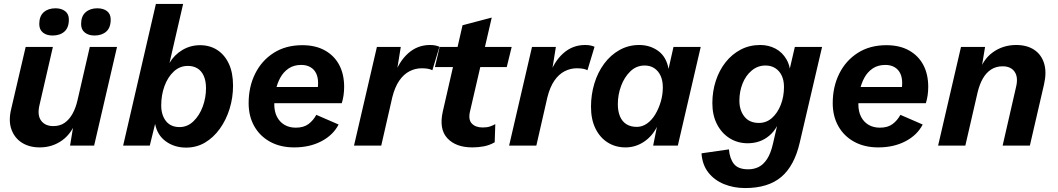

<svg xmlns="http://www.w3.org/2000/svg" viewBox="-20 -738 5360 973"><path d="M181 9Q129 9 91.5 -14.5Q54 -38 38 -82Q22 -126 37 -187L110 -500H248L180 -205Q168 -154 188.5 -126.5Q209 -99 250 -99Q284 -99 307.5 -115.5Q331 -132 347.5 -161.5Q364 -191 373 -231L435 -500H573L457 0H335L359 -145L368 -133Q346 -64 296 -27.5Q246 9 181 9ZM459 -558Q429 -558 410 -573Q391 -588 391 -616Q391 -656 414 -676Q437 -696 473 -696Q504 -696 522.5 -681.5Q541 -667 541 -639Q541 -598 518.5 -578Q496 -558 459 -558ZM246 -558Q216 -558 197.5 -573Q179 -588 179 -616Q179 -656 201.5 -676Q224 -696 261 -696Q291 -696 310 -681.5Q329 -667 329 -639Q329 -598 306.5 -578Q284 -558 246 -558Z M994 -509Q1043 -509 1080.5 -485Q1118 -461 1139.5 -415.5Q1161 -370 1161 -304Q1161 -243 1143.5 -186.5Q1126 -130 1094 -85.5Q1062 -41 1019 -15.5Q976 10 923 10Q864 10 820.5 -21.5Q777 -53 766 -110L739 0H604L770 -718H908L839 -419Q863 -460 904 -484.5Q945 -509 994 -509ZM890 -94Q930 -94 960.5 -123.5Q991 -153 1007.5 -198Q1024 -243 1024 -291Q1024 -328 1012.5 -353.5Q1001 -379 980.5 -391.5Q960 -404 932 -404Q891 -404 860.5 -375.5Q830 -347 813.5 -301.5Q797 -256 797 -204Q797 -155 821 -124.5Q845 -94 890 -94Z M1471 9Q1401 9 1349 -19.5Q1297 -48 1268.5 -98.5Q1240 -149 1240 -215Q1240 -298 1273 -364.5Q1306 -431 1367 -470Q1428 -509 1512 -509Q1579 -509 1626.5 -482.5Q1674 -456 1699 -409Q1724 -362 1724 -298Q1724 -276 1721 -255Q1718 -234 1712 -215H1325L1326 -297H1628L1586 -272Q1589 -284 1590.5 -294.5Q1592 -305 1592 -317Q1592 -346 1582 -366.5Q1572 -387 1552.5 -398Q1533 -409 1507 -409Q1469 -409 1442.5 -391Q1416 -373 1400 -343.5Q1384 -314 1377 -278.5Q1370 -243 1370 -209Q1370 -173 1383.5 -146.5Q1397 -120 1421.5 -105.5Q1446 -91 1479 -91Q1519 -91 1543.5 -109.5Q1568 -128 1583 -156L1696 -107Q1668 -53 1608.5 -22Q1549 9 1471 9Z M1774 0 1890 -500H2011L1985 -339L1977 -352Q2000 -424 2047.5 -467Q2095 -510 2159 -510Q2175 -510 2186.5 -507.5Q2198 -505 2207 -501L2171 -382Q2162 -387 2149 -389.5Q2136 -392 2117 -392Q2085 -392 2055.5 -377Q2026 -362 2003.5 -329.5Q1981 -297 1968 -245L1912 0Z M2374 9Q2290 9 2247 -37.5Q2204 -84 2224 -173L2324 -610L2472 -649L2362 -174Q2352 -132 2371 -112Q2390 -92 2426 -92Q2448 -92 2463 -97Q2478 -102 2490 -109L2487 -17Q2461 -2 2432.5 3.5Q2404 9 2374 9ZM2184 -398 2208 -500H2573L2548 -398Z M2560 0 2676 -500H2797L2771 -339L2763 -352Q2786 -424 2833.5 -467Q2881 -510 2945 -510Q2961 -510 2972.5 -507.5Q2984 -505 2993 -501L2957 -382Q2948 -387 2935 -389.5Q2922 -392 2903 -392Q2871 -392 2841.5 -377Q2812 -362 2789.5 -329.5Q2767 -297 2754 -245L2698 0Z M3150 9Q3099 9 3059.5 -16Q3020 -41 2997.5 -87Q2975 -133 2975 -197Q2975 -258 2992 -314.5Q3009 -371 3041.5 -415Q3074 -459 3119.5 -484.5Q3165 -510 3219 -510Q3274 -510 3315.5 -480Q3357 -450 3368 -389L3393 -500H3531L3415 0H3290L3309 -95Q3285 -47 3242.5 -19Q3200 9 3150 9ZM3207 -95Q3235 -95 3259 -112Q3283 -129 3300.5 -158Q3318 -187 3328.5 -222.5Q3339 -258 3339 -295Q3339 -330 3327.5 -354.5Q3316 -379 3295.5 -392.5Q3275 -406 3247 -406Q3205 -406 3174.5 -376.5Q3144 -347 3127.5 -302.5Q3111 -258 3111 -210Q3111 -174 3122 -148Q3133 -122 3154.5 -108.5Q3176 -95 3207 -95Z M3756 215Q3698 215 3649 195Q3600 175 3569.5 136Q3539 97 3535 39L3674 19Q3678 66 3699.5 93Q3721 120 3772 120Q3801 120 3825 108Q3849 96 3867.5 67.5Q3886 39 3897 -9L3931 -156L3940 -159Q3924 -89 3878.5 -50.5Q3833 -12 3769 -12Q3718 -12 3677.5 -37.5Q3637 -63 3613.5 -108.5Q3590 -154 3590 -215Q3590 -275 3607.5 -328.5Q3625 -382 3657 -422.5Q3689 -463 3733.5 -486.5Q3778 -510 3833 -510Q3875 -510 3910 -491.5Q3945 -473 3966 -436.5Q3987 -400 3986 -346L3968 -328L4008 -500H4146L4033 -16Q4006 102 3939.5 158.5Q3873 215 3756 215ZM3826 -115Q3864 -115 3892.5 -140.5Q3921 -166 3937 -207.5Q3953 -249 3953 -297Q3953 -331 3941.5 -355Q3930 -379 3909 -392.5Q3888 -406 3859 -406Q3820 -406 3789.5 -380.5Q3759 -355 3743 -314.5Q3727 -274 3727 -228Q3727 -179 3752.5 -147Q3778 -115 3826 -115Z M4431 9Q4361 9 4309 -19.5Q4257 -48 4228.5 -98.5Q4200 -149 4200 -215Q4200 -298 4233 -364.5Q4266 -431 4327 -470Q4388 -509 4472 -509Q4539 -509 4586.5 -482.5Q4634 -456 4659 -409Q4684 -362 4684 -298Q4684 -276 4681 -255Q4678 -234 4672 -215H4285L4286 -297H4588L4546 -272Q4549 -284 4550.5 -294.5Q4552 -305 4552 -317Q4552 -346 4542 -366.5Q4532 -387 4512.5 -398Q4493 -409 4467 -409Q4429 -409 4402.5 -391Q4376 -373 4360 -343.5Q4344 -314 4337 -278.5Q4330 -243 4330 -209Q4330 -173 4343.5 -146.5Q4357 -120 4381.5 -105.5Q4406 -91 4439 -91Q4479 -91 4503.5 -109.5Q4528 -128 4543 -156L4656 -107Q4628 -53 4568.5 -22Q4509 9 4431 9Z M4734 0 4850 -500H4972L4948 -355L4940 -366Q4960 -436 5011.5 -473Q5063 -510 5130 -510Q5184 -510 5220.5 -486Q5257 -462 5271 -417.5Q5285 -373 5271 -311L5199 0H5061L5129 -297Q5141 -346 5122 -374Q5103 -402 5061 -402Q5028 -402 5003 -386Q4978 -370 4961 -340.5Q4944 -311 4934 -269L4872 0Z"/></svg>

Font: Kantumruy Pro SemiBold
Style: Italic
Weight: 600
Italic angle: -13°
Version: Version 1.002